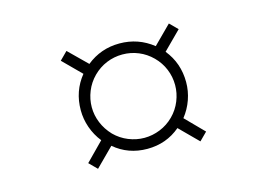

<svg xmlns="http://www.w3.org/2000/svg" viewBox="-63 -654 866 623"><g transform="rotate(-15 370.0 -342.0)"><path d="M542 -540 568 -514 508 -454Q547 -406 547 -342Q547 -312 537 -283.5Q527 -255 508 -231L568 -170L542 -144L481 -205Q434 -165 370 -165Q306 -165 259 -205L198 -144L172 -170L232 -231Q213 -255 203 -283.5Q193 -312 193 -342Q193 -406 232 -454L172 -514L198 -540L259 -480Q307 -519 370 -519Q433 -519 482 -480ZM230 -342Q230 -315 240.5 -289.5Q251 -264 271 -243Q291 -223 317 -212.5Q343 -202 370 -202Q397 -202 423 -212.5Q449 -223 469 -243Q489 -263 499.5 -289Q510 -315 510 -342Q510 -370 499.5 -395.5Q489 -421 469 -441Q449 -461 423.5 -471.5Q398 -482 370 -482Q342 -482 316.5 -471.5Q291 -461 271 -441Q251 -421 240.5 -395Q230 -369 230 -342Z"/></g></svg>

Font: Major Mono Display
Style: Regular
Weight: 400
Designer: Emre Parlak
Foundry: Emre Parlak
Version: Version 2.000; ttfautohint (v1.8) -l 8 -r 50 -G 200 -x 14 -D